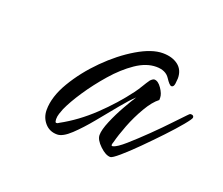

<svg xmlns="http://www.w3.org/2000/svg" viewBox="-55 -684 444 382"><g transform="rotate(20 167.0 -493.0)"><path d="M206 -378Q196 -378 183.5 -390Q171 -402 171 -412Q171 -423 179 -442Q187 -461 197.5 -479.5Q208 -498 214 -507Q204 -498 188 -478.5Q172 -459 154 -437Q136 -415 119.5 -399.5Q103 -384 91 -384Q75 -384 65 -395.5Q55 -407 55 -423Q55 -451 74 -483Q93 -515 121.5 -543.5Q150 -572 180.5 -590Q211 -608 234 -608Q254 -608 266.5 -598.5Q279 -589 279 -571Q279 -568 278 -560Q277 -552 272 -552Q268 -552 259.5 -565Q251 -578 231 -578Q210 -578 188 -563Q166 -548 145.5 -524.5Q125 -501 109 -477Q93 -453 85 -435Q83 -430 81 -424Q79 -418 79 -412Q79 -411 79.5 -408Q80 -405 82 -405Q85 -405 87 -407Q122 -426 153 -455.5Q184 -485 207 -516Q213 -524 218 -532.5Q223 -541 228 -548Q233 -553 236 -553Q244 -553 251.5 -542Q259 -531 259 -523V-518Q247 -509 235 -488.5Q223 -468 214.5 -446Q206 -424 202 -408Q201 -406 200.5 -402.5Q200 -399 204 -400Q212 -402 228.5 -416.5Q245 -431 264.5 -450Q284 -469 299.5 -485.5Q315 -502 321 -508Q323 -510 324.5 -511.5Q326 -513 328 -513Q334 -513 334 -508Q334 -505 322 -490.5Q310 -476 292.5 -457.5Q275 -439 256.5 -420.5Q238 -402 224 -390Q210 -378 206 -378Z"/></g></svg>

Font: Hurricane
Style: Regular
Weight: 400
Designer: Robert E. Leuschke
Foundry: Robert E. Leuschke
Version: Version 1.010; ttfautohint (v1.8.3)